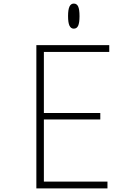

<svg xmlns="http://www.w3.org/2000/svg" viewBox="-20 -1052 740 1072"><path d="M183 0V-800H590V-762H225V-421H540V-385H225V-38H580V0ZM392 -892Q376 -892 368 -908.5Q360 -925 360 -962Q360 -999 368 -1015.5Q376 -1032 392 -1032Q409 -1032 416.5 -1015.5Q424 -999 424 -962Q424 -925 416.5 -908.5Q409 -892 392 -892Z"/></svg>

Font: Martian Mono SemiExpanded Thin
Style: Regular
Weight: 250
Monospace: yes
Version: Version 0.930